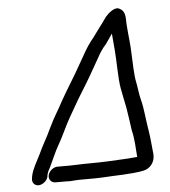

<svg xmlns="http://www.w3.org/2000/svg" viewBox="-51 -729 703 796"><g transform="rotate(-5 300.5 -330.5)"><path d="M117 -11 118 -19C121 -31 125 -38 132 -51C143 -74 160 -114 174 -138C189 -162 216 -223 231 -248C247 -275 271 -319 289 -347C317 -391 344 -439 370 -485C381 -506 393 -523 406 -537C416 -551 425 -565 435 -579C437 -554 439 -534 441 -509C445 -466 444 -391 452 -348C457 -326 463 -289 468 -268C473 -239 478 -203 482 -173C491 -137 492 -101 495 -61C494 -60 492 -60 490 -60C479 -59 466 -58 454 -57C398 -54 352 -51 293 -51C252 -51 241 -49 212 -49H162C145 -49 127 -34 123 -17C119 0 131 15 148 15H196C207 16 218 15 229 14C237 13 253 13 278 13C303 13 325 13 342 12C399 8 462 9 514 -1C543 -6 565 -32 563 -65C559 -101 557 -136 551 -170C544 -210 541 -258 531 -296C525 -316 522 -352 517 -374C512 -395 510 -459 509 -484C508 -530 502 -567 499 -612C498 -646 500 -668 473 -680C455 -688 428 -664 417 -651L404 -633C400 -627 396 -621 390 -614C379 -600 368 -583 357 -569C341 -550 328 -531 314 -506L290 -464C263 -415 232 -368 205 -320C182 -276 169 -260 146 -212C126 -168 112 -149 93 -107C77 -74 62 -53 54 -19L53 -11C49 6 60 21 77 21C94 21 113 6 117 -11Z"/></g></svg>

Font: Electronic
Style: SeBdIt
Weight: 600
Version: Version 1.011